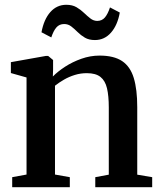

<svg xmlns="http://www.w3.org/2000/svg" viewBox="-20 -783 672 803"><path d="M91 -53V-459L25.5 -477.5V-523L171.5 -549H181.5L202 -532V-492L201 -463Q221.5 -484 252.2 -504Q283 -524 320.2 -537.2Q357.5 -550.5 396.5 -550.5Q456.5 -550.5 490.8 -527.5Q525 -504.5 539.5 -456.8Q554 -409 554 -335V-52.5L616.5 -42V0H378.5V-42L435 -52.5V-333.5Q435 -382 427.5 -413.8Q420 -445.5 400.2 -461.2Q380.5 -477 343 -477Q317 -477 292.8 -469.5Q268.5 -462 247.8 -450Q227 -438 210 -424.5V-53L272 -42V0H31V-42ZM153.5 -648Q163.5 -702 190.5 -732.5Q217.5 -763 257.5 -763Q282.5 -763 300 -752.8Q317.5 -742.5 331.2 -729.2Q345 -716 357.8 -706Q370.5 -696 386 -695.5Q406.5 -695.5 418.8 -710Q431 -724.5 440 -752L481 -730.5Q471.5 -677.5 444.2 -646.5Q417 -615.5 377 -615.5Q352 -615.5 335 -625.5Q318 -635.5 304.5 -649Q291 -662.5 278 -672.5Q265 -682.5 248.5 -682.5Q228 -682.5 215.8 -668.2Q203.5 -654 194.5 -626.5Z"/></svg>

Font: Merriweather 60pt SemiBold
Style: Regular
Weight: 600
Version: Version 2.100